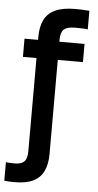

<svg xmlns="http://www.w3.org/2000/svg" viewBox="-71 -741 502 988"><g transform="rotate(5 180.0 -247.5)"><path d="M45 210Q37 210 21 209.5Q5 209 -10 207V111Q-2 113 12.5 113.5Q27 114 35 114Q70 114 85 98.5Q100 83 100 45V-436H30V-530H100V-545Q100 -598 117.5 -633.5Q135 -669 174 -687Q213 -705 275 -705Q290 -705 309 -704.5Q328 -704 350 -702V-606Q335 -608 317.5 -608.5Q300 -609 285 -609Q243 -609 226.5 -593.5Q210 -578 210 -540V-530H340V-436H210V50Q210 102 193 138Q176 174 139.5 192Q103 210 45 210Z"/></g></svg>

Font: Golos Text Medium
Style: Regular
Weight: 500
Designer: A.Korolkova, Vitaly Kuzmin
Foundry: ParaType Ltd
Version: Version 2.004